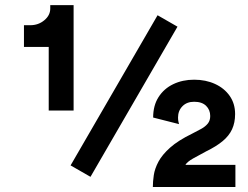

<svg xmlns="http://www.w3.org/2000/svg" viewBox="-20 -743 986 763"><path d="M173.6 -556.4H75.2V-642.8H100.1Q132.6 -642.8 156.1 -662.5Q179.7 -682.1 179.7 -709V-722.7H272.5V-598.1V-303.7H173.6ZM339.6 -40.3 260.5 -85.7 606.2 -682.4 685.3 -637ZM587.4 0Q587.4 -21.7 591.2 -47.2Q595 -72.8 609.7 -100.5Q624.5 -128.2 656.1 -156.4Q687.7 -184.6 743.2 -211.7Q763.4 -221.9 779.8 -231Q796.1 -240 805.8 -252Q815.4 -263.9 815.4 -282Q815.4 -306.4 799 -322.5Q782.5 -338.6 751.5 -338.6Q722.4 -338.6 705 -320.8Q687.5 -303 687.5 -275.9Q687.5 -265.6 689.3 -258.5Q691.2 -251.5 691.4 -249.8L588.6 -275.9Q588.6 -323.7 610.1 -357.3Q631.6 -390.9 668.6 -408.6Q705.6 -426.3 751.5 -426.3Q797.6 -426.3 834.5 -409.4Q871.3 -392.6 892.8 -361.9Q914.3 -331.3 914.3 -289.8Q914.3 -255.4 902.2 -229.2Q890.1 -203.1 864.7 -182.1Q839.4 -161.1 799.1 -141.4Q771.5 -127 747.8 -113.5Q724.1 -100.1 716.8 -87.9H915.5V0H674.6H628.4Z"/></svg>

Font: Giphurs
Style: Regular
Weight: 400
Version: Version 2.010